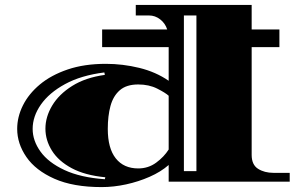

<svg xmlns="http://www.w3.org/2000/svg" viewBox="-20 -740 1230 782"><path d="M394 22Q278 22 201.5 -12Q125 -46 87.5 -100.5Q50 -155 50 -215Q50 -264 73.5 -311Q97 -358 142.5 -396Q188 -434 255.5 -457Q323 -480 411 -480Q480 -480 547.5 -463.5Q615 -447 667 -411V-548H396V-620H661Q653 -645 632.5 -661Q612 -677 587 -677H533V-720H1005V-620H1118V-548H1005V-109Q1005 -69 1031 -52.5Q1057 -36 1094 -36H1160V0H667V-68Q635 -40 589.5 -20Q544 0 493.5 11Q443 22 394 22ZM729 -43H780V-677H729ZM407 -10 409 -18Q326 -26 272 -55Q218 -84 191.5 -126.5Q165 -169 165 -216Q165 -264 192.5 -310Q220 -356 274 -390Q328 -424 407 -435L405 -445Q310 -433 245 -397.5Q180 -362 146.5 -314Q113 -266 113 -215Q113 -167 145 -122.5Q177 -78 242.5 -47.5Q308 -17 407 -10ZM543 -54Q584 -54 616 -77.5Q648 -101 667 -131V-350Q654 -362 620.5 -379Q587 -396 543 -396Q495 -396 468 -372.5Q441 -349 430 -308.5Q419 -268 419 -215Q419 -136 451.5 -95Q484 -54 543 -54Z"/></svg>

Font: Diplomata
Style: Regular
Weight: 400
Designer: Eduardo Rodriguez Tunni
Foundry: Eduardo Rodriguez Tunni
Version: Version 1.002; ttfautohint (v1.8.4.7-5d5b);gftools[0.9.23]